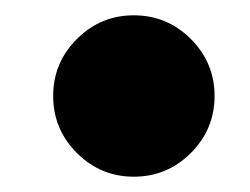

<svg xmlns="http://www.w3.org/2000/svg" viewBox="-20 -562 327 251"><path d="M49.5 -436.5Q49.5 -480 80.5 -511Q111.5 -542 155 -542Q198.5 -542 229.5 -511Q260.5 -480 260.5 -436.5Q260.5 -393 229.5 -362Q198.5 -331 155 -331Q111.5 -331 80.5 -362Q49.5 -393 49.5 -436.5Z"/></svg>

Font: Besley* Narrow Heavy
Style: Regular
Weight: 800
Width: 4
Designer: Owen Earl
Foundry: indestructible type*
Version: Version 3.000; ttfautohint (v1.8.3)